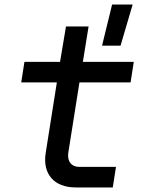

<svg xmlns="http://www.w3.org/2000/svg" viewBox="-20 -821 640 841"><path d="M427 -621H508L561 -801H471ZM311 0H474L488 -90H327C293 -90 274 -114 279 -151L328 -460H552L566 -550H343L368 -705H269L243 -550H87L73 -460H229L180 -150C166 -59 217 0 311 0Z"/></svg>

Font: JetBrains Mono Medium
Style: Italic
Weight: 436
Italic angle: -9°
Monospace: yes
Designer: Philipp Nurullin, Konstantin Bulenkov
Foundry: JetBrains
Version: Version 2.305